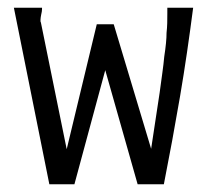

<svg xmlns="http://www.w3.org/2000/svg" viewBox="-20 -477 540 498"><path d="M16 -457 108 1H173L253 -295L337 1H405C420 -75 434 -151 447 -227C460 -303 471 -380 481 -457H414V-442C414 -425 414 -409 412 -392C412 -376 410 -356 406 -330C404 -306 399 -274 394 -236C388 -198 381 -150 372 -91L275 -414H231L153 -90L86 -419C85 -420 85 -422 85 -425C85 -430 86 -434 87 -440C88 -444 89 -449 89 -453V-457Z"/></svg>

Font: Inconsolatazi4
Style: Regular
Weight: 400
Designer: Raph Levien, Kirill Tkachev
Foundry: Cyreal
Version: Version 1.013